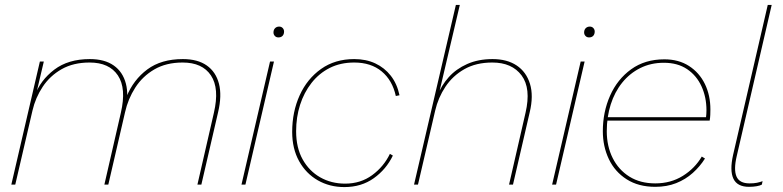

<svg xmlns="http://www.w3.org/2000/svg" viewBox="-20 -750 3181 780"><path d="M26 0 142 -500H158L125 -360L121 -361Q144 -424 200.5 -467Q257 -510 345 -510Q405 -510 442 -484Q479 -458 491.5 -410Q504 -362 488 -294L420 0H404L471 -292Q494 -391 459 -443.5Q424 -496 344 -496Q278 -496 230.5 -469Q183 -442 153.5 -397.5Q124 -353 112 -301L42 0ZM782 0 849 -292Q872 -391 837 -443.5Q802 -496 722 -496Q655 -496 607 -468Q559 -440 529.5 -394Q500 -348 488 -294L494 -357Q522 -426 578.5 -468Q635 -510 723 -510Q783 -510 820 -484Q857 -458 869.5 -410Q882 -362 866 -294L798 0Z M1111 -598Q1102 -598 1096.5 -604Q1091 -610 1091 -618Q1091 -629 1097.5 -635.5Q1104 -642 1114 -642Q1123 -642 1128.5 -636Q1134 -630 1134 -622Q1134 -611 1128 -604.5Q1122 -598 1111 -598ZM1093 -500 977 0H961L1077 -500Z M1379 10Q1319 10 1271 -17.5Q1223 -45 1195 -95.5Q1167 -146 1167 -214Q1167 -296 1197.5 -363Q1228 -430 1284.5 -470Q1341 -510 1419 -510Q1467 -510 1504.5 -492.5Q1542 -475 1567.5 -442.5Q1593 -410 1603 -363L1588 -360Q1574 -424 1530.5 -460Q1487 -496 1419 -496Q1363 -496 1319.5 -474Q1276 -452 1245.5 -413Q1215 -374 1199 -324Q1183 -274 1183 -217Q1183 -150 1209.5 -102.5Q1236 -55 1281 -29.5Q1326 -4 1382 -4Q1445 -4 1492 -38.5Q1539 -73 1564 -125L1576 -118Q1549 -62 1498.5 -26Q1448 10 1379 10Z M1662 0 1832 -730H1848L1761 -360L1757 -361Q1773 -403 1803 -436.5Q1833 -470 1878 -490Q1923 -510 1981 -510Q2040 -510 2079 -484Q2118 -458 2133 -409.5Q2148 -361 2132 -294L2064 0H2048L2115 -292Q2138 -391 2099 -443.5Q2060 -496 1980 -496Q1914 -496 1866.5 -469Q1819 -442 1789.5 -397.5Q1760 -353 1748 -301L1678 0Z M2373 -598Q2364 -598 2358.5 -604Q2353 -610 2353 -618Q2353 -629 2359.5 -635.5Q2366 -642 2376 -642Q2385 -642 2390.5 -636Q2396 -630 2396 -622Q2396 -611 2390 -604.5Q2384 -598 2373 -598ZM2355 -500 2239 0H2223L2339 -500Z M2642 9Q2574 9 2526 -21.5Q2478 -52 2453.5 -103.5Q2429 -155 2429 -217Q2429 -295 2458.5 -361.5Q2488 -428 2544 -468.5Q2600 -509 2679 -509Q2737 -509 2779 -482Q2821 -455 2843.5 -409Q2866 -363 2866 -305Q2866 -295 2865.5 -283Q2865 -271 2863 -260H2440V-274H2853L2848 -271Q2849 -279 2849.5 -287Q2850 -295 2850 -302Q2850 -355 2830 -399Q2810 -443 2771.5 -469Q2733 -495 2677 -495Q2624 -495 2581 -473.5Q2538 -452 2507.5 -414Q2477 -376 2461 -325.5Q2445 -275 2445 -217Q2445 -156 2469 -108Q2493 -60 2537 -32.5Q2581 -5 2642 -5Q2705 -5 2754 -35.5Q2803 -66 2831 -114L2844 -106Q2824 -74 2794.5 -47.5Q2765 -21 2727 -6Q2689 9 2642 9Z M3023 9Q2975 9 2959.5 -24Q2944 -57 2958 -120L3099 -730H3115L2973 -116Q2960 -61 2972 -33Q2984 -5 3025 -5Q3043 -5 3055 -7.5Q3067 -10 3078 -14L3075 0Q3068 4 3054 6.5Q3040 9 3023 9Z"/></svg>

Font: Work Sans Thin
Style: Italic
Weight: 250
Italic angle: -13°
Designer: Wei Huang
Foundry: Wei Huang
Version: Version 2.012